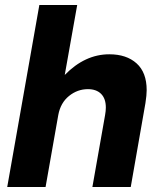

<svg xmlns="http://www.w3.org/2000/svg" viewBox="-20 -751 644 771"><path d="M569 -389Q569 -460 528.5 -496.5Q488 -533 419 -533Q321 -533 240 -450L290 -731H138L9 0H163L214 -289Q223 -338 257 -365.5Q291 -393 333 -393Q367 -393 386 -374Q405 -355 405 -319Q405 -306 402 -289L351 0H505L564 -337Q569 -369 569 -389Z"/></svg>

Font: Geom Bold
Style: Bold Italic
Weight: 700
Italic angle: -10°
Version: Version 1.102